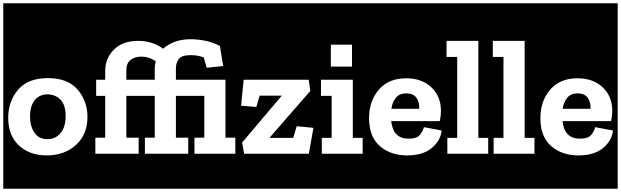

<svg xmlns="http://www.w3.org/2000/svg" viewBox="-30 -937 3784 1170"><path d="M-10 213V-917H533V213ZM262 -461Q140 -461 80 -390Q20 -319 20 -220Q20 -111 85.5 -50.5Q151 10 255 10Q363 10 433 -54Q503 -118 503 -225Q503 -320 443.5 -390.5Q384 -461 262 -461ZM259 -89Q206 -89 179.5 -129Q153 -169 153 -227Q153 -291 181.5 -326.5Q210 -362 260 -362Q306 -362 338 -330Q370 -298 370 -229Q370 -164 339.5 -126.5Q309 -89 259 -89Z M513 213V-917H1431V213ZM913 -353V-98H853V0H1117V-98H1042V-353H1215V-98H1155V0H1404V-98H1344V-451H1042V-522Q1042 -551 1058.5 -576Q1075 -601 1134 -601Q1163 -601 1183.5 -595.5Q1204 -590 1211 -588L1230 -524L1330 -535L1310 -657Q1266 -680 1219 -689Q1172 -698 1134 -698Q1077 -698 1034.5 -682Q992 -666 964 -640Q900 -688 811 -688Q718 -688 664.5 -635Q611 -582 611 -503V-451H556V-353H611V-98H551V0H815V-98H740V-353ZM740 -451V-509Q740 -552 765.5 -572Q791 -592 832 -592Q877 -592 919 -564Q913 -543 913 -520V-451Z M1412 213V-917H1910V213ZM1458 0H1852L1880 -158L1778 -168L1757 -97H1612L1861 -383L1851 -451H1455L1439 -293L1532 -285L1552 -354H1687L1445 -68Z M1889 213V-917H2208V213ZM1986 -665V-531H2115V-665ZM1931 0H2180V-97H2120V-451H1926V-353H1991V-97H1931Z M2188 213V-917H2690V213ZM2661 -142 2553 -162Q2549 -142 2530.5 -117Q2512 -92 2460 -92Q2365 -92 2354 -199H2650Q2657 -231 2657 -264Q2656 -352 2597.5 -406Q2539 -460 2445 -460Q2338 -460 2278.5 -390.5Q2219 -321 2219 -217Q2219 -104 2284.5 -47Q2350 10 2451 10Q2548 10 2602 -36Q2656 -82 2661 -142ZM2524 -274H2355Q2361 -316 2383 -342Q2405 -368 2445 -368Q2491 -368 2509.5 -338Q2528 -308 2524 -274Z M2668 213V-917H2972V213ZM2696 0H2945V-97H2885V-688H2691V-590H2756V-97H2696Z M2950 213V-917H3254V213ZM2978 0H3227V-97H3167V-688H2973V-590H3038V-97H2978Z M3232 213V-917H3734V213ZM3705 -142 3597 -162Q3593 -142 3574.5 -117Q3556 -92 3504 -92Q3409 -92 3398 -199H3694Q3701 -231 3701 -264Q3700 -352 3641.5 -406Q3583 -460 3489 -460Q3382 -460 3322.5 -390.5Q3263 -321 3263 -217Q3263 -104 3328.5 -47Q3394 10 3495 10Q3592 10 3646 -36Q3700 -82 3705 -142ZM3568 -274H3399Q3405 -316 3427 -342Q3449 -368 3489 -368Q3535 -368 3553.5 -338Q3572 -308 3568 -274Z"/></svg>

Font: Zilla Slab Highlight
Style: Bold
Weight: 700
Designer: Typotheque Type Foundry
Foundry: Typotheque type foundry
Version: Version 1.1; 2017; ttfautohint (v1.6)